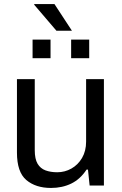

<svg xmlns="http://www.w3.org/2000/svg" viewBox="-20 -917 602 949"><path d="M232 12Q156.5 12 110.1 -27.2Q63.8 -66.4 63.8 -162.7V-526H151.8V-174.6Q151.8 -131.2 165.8 -107.6Q179.8 -84.1 205 -74.8Q230.2 -65.6 262.9 -65.6Q300.5 -65.6 333 -83.9Q365.5 -102.2 385.6 -136.4Q405.6 -170.7 405.6 -216.8V-526H493.6V0H423L414.8 -78.7H407.8Q376.7 -31.2 332.1 -9.6Q287.6 12 232 12ZM141 -629.5V-721.2H229.8V-629.5ZM331.6 -629.5V-721.2H420.9V-629.5ZM335.6 -765H259L148.7 -894L149.7 -897H249.1Z"/></svg>

Font: Archivo Variable SemiBold
Style: Regular
Weight: 600
Designer: Hector Gatti
Foundry: Omnibus-Type
Version: Version 2.001